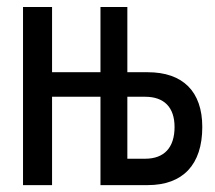

<svg xmlns="http://www.w3.org/2000/svg" viewBox="-20 -538 626 558"><path d="M46.9 0H131.3V-256.8H272V0H409.2C511.7 0 567.9 -59.6 567.9 -168.9C567.9 -272 511.7 -328.1 409.2 -328.1H350.1V-517.6H272V-328.1H131.3V-517.6H46.9ZM350.1 -76.7V-256.8H401.9C457 -256.8 487.3 -226.1 487.3 -168.9C487.3 -108.9 457 -76.7 401.9 -76.7Z"/></svg>

Font: Cascadia Code SemiLight
Style: Regular
Weight: 350
Monospace: yes
Designer: Aaron Bell
Foundry: Saja Typeworks
Version: Version 2404.023